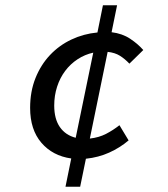

<svg xmlns="http://www.w3.org/2000/svg" viewBox="-20 -674 640 733"><path d="M187 -271Q187 -220 208.5 -189Q230 -158 269 -148L336 -473Q304 -466 276.5 -448Q249 -430 229 -403.5Q209 -377 198 -343Q187 -309 187 -271ZM230 39 252 -69Q181 -79 138 -129Q95 -179 95 -262Q95 -325 115.5 -376Q136 -427 171 -464Q206 -501 252.5 -523Q299 -545 352 -550L373 -654H427L406 -551Q447 -546 477 -526Q507 -506 527 -483L474 -431Q457 -449 438 -461Q419 -473 391 -476L323 -145Q358 -149 385 -163Q412 -177 436 -196L471 -138Q438 -110 397 -91.5Q356 -73 308 -68L286 39Z"/></svg>

Font: Source Code Pro Medium
Style: Italic
Weight: 500
Italic angle: -11°
Monospace: yes
Designer: Paul D. Hunt, Teo Tuominen
Foundry: Adobe Systems Incorporated
Version: Version 1.050;PS 1.000;hotconv 16.6.51;makeotf.lib2.5.65220